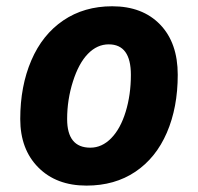

<svg xmlns="http://www.w3.org/2000/svg" viewBox="-20 -576 625 606"><path d="M393.1 -339.8Q393.1 -436 323.2 -436Q286.6 -436 257.6 -406.2Q228.5 -376.5 210.2 -318.8Q191.9 -261.2 191.9 -200.2Q191.9 -109.9 265.1 -109.9Q301.8 -109.9 331.1 -139.9Q360.4 -169.9 376.7 -223.4Q393.1 -276.9 393.1 -339.8ZM541 -339.8Q541 -236.8 506.6 -157.2Q472.2 -77.6 407.2 -33.9Q342.3 9.8 252.9 9.8Q157.7 9.8 100.8 -47.6Q43.9 -105 43.9 -200.2Q43.9 -304.2 78.9 -385.5Q113.8 -466.8 179.7 -511.5Q245.6 -556.2 334 -556.2Q429.7 -556.2 485.4 -498.5Q541 -440.9 541 -339.8Z"/></svg>

Font: TypoPRO Open Sans
Style: Bold Italic
Weight: 700
Italic angle: -12°
Foundry: Ascender Corporation
Version: Version 1.10